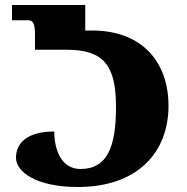

<svg xmlns="http://www.w3.org/2000/svg" viewBox="-20 -734 748 768"><path d="M291 14C530 14 654 -124 654 -311C654 -481 553 -612 348 -612H321V-714H28V-653H92C109 -653 120 -646 120 -593V-535H246C395 -535 444 -473 444 -306C444 -150 411 -58 302 -58C222 -58 197 -141 197 -208C93 -208 44 -165 44 -103C44 -46 126 14 291 14Z"/></svg>

Font: Noto Serif Georgian Black
Style: Regular
Weight: 900
Designer: Monotype Design Team, Akaki Razmadze
Foundry: Google LLC
Version: Version 2.003